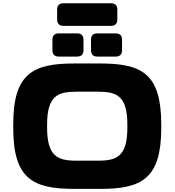

<svg xmlns="http://www.w3.org/2000/svg" viewBox="-20 -1161 1087 1196"><path d="M62.5 -386.7V-363.3C62.5 -45.9 185.5 15.6 443.4 15.6H603.5C861.3 15.6 984.4 -45.9 984.4 -363.3V-386.7C984.4 -704.1 861.3 -765.6 603.5 -765.6H443.4C185.5 -765.6 62.5 -704.1 62.5 -386.7ZM273.4 -365.7V-384.8C273.4 -561.5 337.9 -589.8 453.6 -589.8H593.3C709 -589.8 773.4 -561.5 773.4 -384.8V-365.7C773.4 -189 709 -160.2 593.3 -160.2H453.6C337.9 -160.2 273.4 -189 273.4 -365.7ZM585.9 -808.6H701.2C726.6 -808.6 740.2 -822.3 740.2 -847.7V-914.1C740.2 -939.5 726.6 -953.1 701.2 -953.1H585.9C560.5 -953.1 546.9 -939.5 546.9 -914.1V-847.7C546.9 -822.3 560.5 -808.6 585.9 -808.6ZM345.7 -808.6H460.9C486.3 -808.6 500 -822.3 500 -847.7V-914.1C500 -939.5 486.3 -953.1 460.9 -953.1H345.7C320.3 -953.1 306.6 -939.5 306.6 -914.1V-847.7C306.6 -822.3 320.3 -808.6 345.7 -808.6ZM375 -1000H671.9C697.3 -1000 710.9 -1013.7 710.9 -1039.1V-1101.6C710.9 -1127 697.3 -1140.6 671.9 -1140.6H375C349.6 -1140.6 335.9 -1127 335.9 -1101.6V-1039.1C335.9 -1013.7 349.6 -1000 375 -1000Z"/></svg>

Font: Gyrotrope Black
Style: Regular
Weight: 900
Designer: David Moles
Version: Version 1.003;Glyphs 3.3.1 (3343)